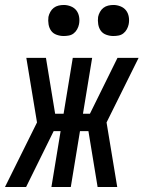

<svg xmlns="http://www.w3.org/2000/svg" viewBox="-52 -753 578 773"><path d="M420 0H341L304 -225H270L233 0H155L192 -225H164L53 0H-32L97 -260L54 -520H133L170 -295H204L241 -520H319L282 -295H310L421 -520H506L377 -260ZM404 -608Q390 -608 376 -613Q362 -618 354 -629Q346 -640 343.5 -655Q341 -670 343 -685Q345 -695 350.5 -705Q356 -715 364.5 -721.5Q373 -728 383.5 -730.5Q394 -733 405 -733Q419 -733 433 -727.5Q447 -722 455.5 -711Q464 -700 466.5 -685Q469 -670 466 -655Q464 -645 458.5 -635Q453 -625 444.5 -618.5Q436 -612 425.5 -610Q415 -608 404 -608ZM204 -608Q190 -608 176 -613Q162 -618 154 -629Q146 -640 143.5 -655Q141 -670 143 -685Q145 -695 150.5 -705Q156 -715 164.5 -721.5Q173 -728 183.5 -730.5Q194 -733 205 -733Q219 -733 233 -727.5Q247 -722 255.5 -711Q264 -700 266.5 -685Q269 -670 266 -655Q264 -645 258.5 -635Q253 -625 244.5 -618.5Q236 -612 225.5 -610Q215 -608 204 -608Z"/></svg>

Font: Iosevka Custom
Style: Italic
Weight: 400
Italic angle: -9°
Monospace: yes
Designer: Belleve Invis
Foundry: Belleve Invis
Version: Version 30.3.3; ttfautohint (v1.8.3)